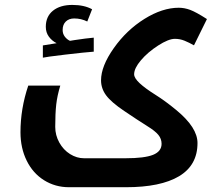

<svg xmlns="http://www.w3.org/2000/svg" viewBox="-20 -536 923 796"><path d="M266.1 240.2Q209 240.2 162.6 211.2Q116.2 182.1 90.6 129.9Q64.9 77.6 64.9 12.2Q64.9 -85.4 97.2 -181.2H230Q217.3 -139.6 213.1 -102.5Q209 -65.4 209 -9.8Q209 24.4 225.8 54.9Q242.7 85.4 270.5 102.8Q298.3 120.1 328.1 120.1H501Q578.6 120.1 614.3 106Q649.9 91.8 649.9 60.1Q649.9 39.6 636.5 23.2Q623 6.8 591.3 -12.7Q549.3 -39.1 494.9 -75.9Q440.4 -112.8 419.7 -141.1Q398.9 -169.4 398.9 -203.1Q398.9 -261.7 451.9 -336.7Q504.9 -411.6 579.1 -457.8Q653.3 -503.9 721.2 -503.9Q744.6 -503.9 768.8 -494.9Q793 -485.8 837.9 -457L784.2 -348.1Q764.2 -359.4 745.1 -367.2Q726.1 -375 705.1 -375Q678.7 -375 635.5 -347.2Q592.3 -319.3 564.2 -286.1Q536.1 -252.9 536.1 -228Q536.1 -212.4 558.8 -191.2Q581.5 -169.9 625 -142.6Q665.5 -117.2 710.4 -80.1Q755.4 -43 777.1 -9Q798.8 24.9 798.8 57.1Q798.8 148.9 722.4 194.6Q646 240.2 502 240.2ZM157.7 -347.7 214.8 -356.9Q195.3 -366.7 182.6 -384Q169.9 -401.4 169.9 -424.8Q169.9 -467.8 199.7 -491.7Q229.5 -515.6 279.8 -515.6Q329.1 -515.6 361.8 -497.6L341.8 -446.8Q316.4 -459.5 287.6 -459.5Q266.1 -459.5 252.9 -446.8Q239.7 -434.1 239.7 -411.6Q239.7 -396 248.5 -384.3Q257.3 -372.6 270 -366.7L287.6 -369.6Q338.4 -377.4 368.7 -379.9V-321.8Q333 -319.3 250.7 -309.6Q168.5 -299.8 157.7 -296.9Z"/></svg>

Font: DroidArabicKufi-Bold
Style: Bold
Weight: 700
Designer: Pascal Zoghbi
Foundry: Ascender Corporation
Version: Version 1.00